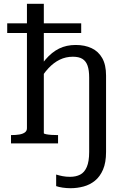

<svg xmlns="http://www.w3.org/2000/svg" viewBox="-20 -756 673 1012"><path d="M122 -736H211V-54Q211 -51 223 -48.5Q235 -46 252 -45Q269 -44 283 -44H286V0H38V-44H40Q63 -44 81.5 -47Q100 -50 111 -58Q122 -66 122 -80ZM408 -633V-582H18V-633ZM450 45V-347Q450 -386 441.5 -410Q433 -434 414.5 -445.5Q396 -457 364 -457Q327 -457 295 -441.5Q263 -426 235 -396Q207 -366 182 -321L153 -346Q187 -404 220 -442.5Q253 -481 291.5 -500Q330 -519 379 -519Q427 -519 463 -502Q499 -485 519 -449.5Q539 -414 539 -358V45Q539 101 523 138Q507 175 480.5 196.5Q454 218 420.5 227Q387 236 352 236Q331 236 310.5 233Q290 230 276 225V164Q292 169 310 172.5Q328 176 349 176Q380 176 402.5 164.5Q425 153 437.5 124Q450 95 450 45Z"/></svg>

Font: Roboto Serif 28pt
Style: Regular
Weight: 400
Designer: Greg Gazdowicz
Foundry: Commercial Type
Version: Version 1.008